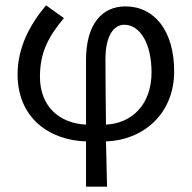

<svg xmlns="http://www.w3.org/2000/svg" viewBox="-20 -522 720 721"><path d="M303 179H382C381 123 379 66 378 9C513 5 634 -90 634 -254C634 -405 561 -498 451 -498C365 -498 303 -434 303 -296V-54C203 -59 130 -122 130 -234C130 -325 162 -385 220 -454L153 -502C92 -430 46 -343 46 -243C46 -77 168 5 303 9ZM376 -299C376 -388 407 -429 447 -429C505 -429 549 -360 549 -250C549 -130 476 -59 378 -54C377 -136 376 -218 376 -299Z"/></svg>

Font: Giro Sans Regular
Style: Regular
Weight: 400
Designer: Paul D. Hunt
Foundry: Adobe Systems Incorporated
Version: Version 1.000;PS 1.0;hotconv 1.0.88;makeotf.lib2.5.647800